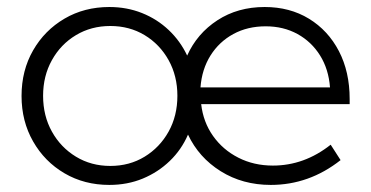

<svg xmlns="http://www.w3.org/2000/svg" viewBox="-20 -518 1060 548"><path d="M952.1 -61Q862.3 9.8 752.9 9.8Q672.4 9.8 609.9 -29.3Q547.4 -68.4 516.6 -133.8Q498 -90.8 464.6 -58.6Q431.2 -26.4 387.5 -8.3Q343.8 9.8 292 9.8Q220.7 9.8 164.1 -23.4Q107.4 -56.6 74.5 -114.3Q41.5 -171.9 41.5 -244.1Q41.5 -316.9 74.5 -374.3Q107.4 -431.6 164.1 -464.8Q220.7 -498 292 -498Q342.3 -498 385.5 -480.7Q428.7 -463.4 461.7 -432.1Q494.6 -400.9 514.2 -359.4Q542.5 -422.4 600.6 -460.2Q658.7 -498 735.4 -498Q807.1 -498 861.8 -464.6Q916.5 -431.2 947.3 -372.1Q978 -313 978 -235.4V-220.7H554.2Q560.1 -169.4 588.1 -129.9Q616.2 -90.3 660.4 -67.9Q704.6 -45.4 758.8 -45.4Q848.6 -45.4 923.8 -105ZM294.9 -44.4Q349.6 -44.4 392.8 -70.8Q436 -97.2 461.2 -142.3Q486.3 -187.5 486.3 -244.6Q486.3 -301.3 461.2 -346.4Q436 -391.6 392.8 -417.7Q349.6 -443.8 294.9 -443.8Q240.2 -443.8 196.8 -417.7Q153.3 -391.6 128.2 -346.4Q103 -301.3 103 -244.6Q103 -187.5 128.2 -142.3Q153.3 -97.2 196.8 -70.8Q240.2 -44.4 294.9 -44.4ZM552.2 -268.6H921.9Q918 -320.3 893.6 -359.6Q869.1 -398.9 829.1 -420.9Q789.1 -442.9 738.3 -442.9Q686.5 -442.9 646 -420.9Q605.5 -398.9 580.8 -359.6Q556.2 -320.3 552.2 -268.6Z"/></svg>

Font: Kumbh Sans Light
Style: Regular
Weight: 300
Version: Version 1.004